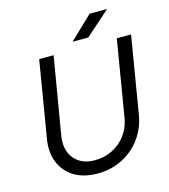

<svg xmlns="http://www.w3.org/2000/svg" viewBox="-128 -976 963 1092"><g transform="rotate(-15 354.0 -430.0)"><path d="M312 15Q231 15 175.5 -18.5Q120 -52 95 -112Q70 -172 83 -249L158 -700H243L167 -249Q153 -165 194.5 -113.5Q236 -62 316 -62Q373 -62 420.5 -86Q468 -110 499.5 -152.5Q531 -195 540 -249L615 -700H699L624 -249Q611 -170 567 -110.5Q523 -51 457 -18Q391 15 312 15ZM367 -746 502 -875H605L459 -746Z"/></g></svg>

Font: Figtree
Style: Italic
Weight: 400
Italic angle: -9.5°
Foundry: Erik Kennedy
Version: Version 2.001; ttfautohint (v1.8.4.7-5d5b);gftools[0.9.27]